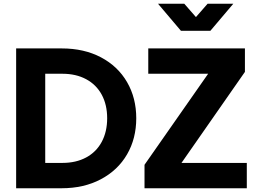

<svg xmlns="http://www.w3.org/2000/svg" viewBox="-20 -1003 1346 1023"><path d="M66 -745H309Q428 -745 518 -697.5Q608 -650 657 -565.5Q706 -481 706 -373Q706 -265 657 -180.5Q608 -96 517.5 -48Q427 0 309 0H66ZM313 -135Q385 -135 439 -164Q493 -193 522 -247Q551 -301 551 -373Q551 -445 522 -498.5Q493 -552 439 -581Q385 -610 313 -610H221V-135ZM750 -125 1089 -610H770V-745H1285V-620L947 -135H1295V0H750ZM962 -983 1024 -912 1086 -983H1223L1101 -839H944L822 -983Z"/></svg>

Font: Evergrow Sans 
Style: ExtraBold
Weight: 800
Foundry: 10Web
Version: Version 1.000